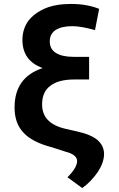

<svg xmlns="http://www.w3.org/2000/svg" viewBox="-20 -760 603 976"><path d="M463 -607Q392 -627 347 -627Q293 -627 262 -607Q233 -587 233 -550Q233 -510 264 -491Q296 -471 355 -471H433V-356H358Q277 -356 236 -324Q194 -293 194 -229Q194 -132 314 -105L371 -92Q444 -76 477 -47Q509 -18 509 24Q508 67 478 113Q445 162 398 196L323 141Q350 114 362 92Q372 73 372 59Q372 26 313 11L245 -11Q144 -37 100 -85Q54 -132 54 -214Q54 -367 197 -414Q94 -451 94 -557Q94 -612 124 -654Q155 -694 211 -718Q265 -740 341 -740Q421 -740 484 -715Z"/></svg>

Font: Sinter Bold
Style: Regular
Weight: 700
Foundry: Adobe & rsms
Version: Version 1.000